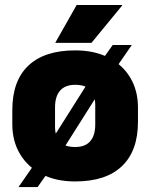

<svg xmlns="http://www.w3.org/2000/svg" viewBox="-20 -708 598 764"><path d="M279 14Q202.5 14 146.5 -14.8Q90.5 -43.5 59.8 -94.8Q29 -146 29 -213.5V-270Q29 -386.5 93 -447Q157 -507.5 279 -507.5Q356 -507.5 412 -478.8Q468 -450 498.5 -398.8Q529 -347.5 529 -280V-223.5Q529 -107.5 465.2 -46.8Q401.5 14 279 14ZM53.5 36.5 135.5 -81.5 174.5 -133 348.5 -408 377 -456.5 428.5 -529H504.5L422.5 -410L388 -362L214 -87L185 -42L129.5 36.5ZM279 -123Q319 -123 339 -146Q359 -169 359 -213V-290.5Q359 -327 340.5 -348.8Q322 -370.5 279 -370.5Q239.5 -370.5 219.2 -347.5Q199 -324.5 199 -280.5V-203Q199 -166.5 217.8 -144.8Q236.5 -123 279 -123ZM285 -688H466V-686L344 -537.5H200.5V-539Z"/></svg>

Font: Anek Latin Medium ExtraBold
Style: Regular
Weight: 800
Version: Version 1.003